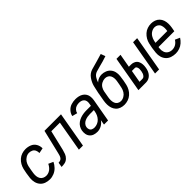

<svg xmlns="http://www.w3.org/2000/svg" viewBox="148 -1715 2703 2703"><g transform="rotate(-45 1500.0 -363.5)"><path d="M214 8Q171 8 132.5 -5.5Q94 -19 68 -49Q42 -79 32 -119Q22 -159 26 -202Q30 -245 38 -287Q44 -323 52.5 -359Q61 -395 80 -428.5Q99 -462 128.5 -488Q158 -514 194.5 -526Q231 -538 267 -538Q315 -538 358 -520.5Q401 -503 424.5 -463Q448 -423 447 -375L369 -359Q370 -388 358.5 -414.5Q347 -441 321.5 -453.5Q296 -466 267 -466Q235 -466 204.5 -448Q174 -430 155.5 -401Q137 -372 129.5 -340Q122 -308 117 -276Q112 -248 108 -219.5Q104 -191 106.5 -163Q109 -135 122.5 -111.5Q136 -88 160.5 -76Q185 -64 214 -64Q242 -64 269.5 -77Q297 -90 317 -113.5Q337 -137 350 -164L421 -132Q402 -92 370 -59Q338 -26 296.5 -9Q255 8 214 8Z M451 0 463 -72Q482 -72 500.5 -79Q519 -86 529.5 -103Q540 -120 545.5 -138.5Q551 -157 555 -175L640 -530H969L876 0H795L875 -458H704L633 -158Q625 -126 613 -94.5Q601 -63 575 -38Q549 -13 516 -6.5Q483 0 451 0Z M1158 8Q1124 8 1093 -2.5Q1062 -13 1041.5 -37.5Q1021 -62 1015.5 -95Q1010 -128 1016 -161Q1021 -191 1038 -219.5Q1055 -248 1082 -267.5Q1109 -287 1139 -297.5Q1169 -308 1199.5 -312.5Q1230 -317 1261 -317H1351L1358 -358Q1362 -380 1358 -401.5Q1354 -423 1340 -438Q1326 -453 1305.5 -459.5Q1285 -466 1262 -466Q1236 -466 1210 -457.5Q1184 -449 1165 -427.5Q1146 -406 1141 -380L1064 -400Q1072 -442 1103.5 -477Q1135 -512 1177.5 -525Q1220 -538 1262 -538Q1294 -538 1324.5 -531Q1355 -524 1380 -507.5Q1405 -491 1420.5 -465.5Q1436 -440 1439 -408.5Q1442 -377 1437 -345L1376 0H1295L1308 -76Q1305 -71 1301 -66Q1275 -31 1236.5 -11.5Q1198 8 1158 8ZM1172 -64Q1201 -64 1230.5 -76Q1260 -88 1282 -111.5Q1304 -135 1316.5 -163.5Q1329 -192 1334 -222L1338 -245H1261Q1236 -245 1211 -241Q1186 -237 1161 -226.5Q1136 -216 1117.5 -195.5Q1099 -175 1095 -150Q1091 -127 1099 -105Q1107 -83 1127.5 -73.5Q1148 -64 1172 -64Z M1697 8Q1661 8 1627 -4Q1593 -16 1570 -41Q1547 -66 1536 -99Q1525 -132 1524.5 -168.5Q1524 -205 1530 -241L1546 -331Q1548 -340 1549.5 -349.5Q1551 -359 1552 -368Q1563 -427 1578 -485Q1593 -543 1630.5 -596Q1668 -649 1728.5 -667Q1789 -685 1848 -700.5Q1907 -716 1965 -735L1990 -667Q1951 -654 1911.5 -642Q1872 -630 1832.5 -621Q1793 -612 1752.5 -598.5Q1712 -585 1688 -548Q1665 -513 1655 -476Q1659 -480 1663 -484Q1685 -504 1713 -513.5Q1741 -523 1768 -523Q1807 -523 1843 -508.5Q1879 -494 1902.5 -465.5Q1926 -437 1934.5 -400Q1943 -363 1938.5 -323Q1934 -283 1927 -243Q1921 -207 1912.5 -171.5Q1904 -136 1885 -102Q1866 -68 1836 -42Q1806 -16 1769.5 -4Q1733 8 1697 8ZM1698 -64Q1730 -64 1760.5 -81.5Q1791 -99 1809.5 -128.5Q1828 -158 1835 -190Q1842 -222 1848 -253L1851 -272L1853 -282L1857 -306Q1861 -332 1859 -357.5Q1857 -383 1846 -405Q1835 -427 1813 -439Q1791 -451 1764 -451Q1732 -451 1700 -434.5Q1668 -418 1650 -388.5Q1632 -359 1626 -327L1625 -319L1609 -229Q1604 -201 1604.5 -172.5Q1605 -144 1614.5 -119Q1624 -94 1647 -79Q1670 -64 1698 -64Z M1980 0 2073 -530H2154L2118 -328H2164Q2196 -328 2224 -313Q2252 -298 2265.5 -271Q2279 -244 2281 -211.5Q2283 -179 2277 -147Q2273 -121 2262.5 -94.5Q2252 -68 2233 -46Q2214 -24 2187.5 -12Q2161 0 2134 0ZM2311 0 2404 -530H2485L2392 0ZM2074 -72H2134Q2153 -72 2167.5 -88Q2182 -104 2188.5 -122.5Q2195 -141 2198 -159Q2202 -179 2202 -199Q2202 -219 2193 -237.5Q2184 -256 2164 -256H2106Z M2719 8Q2677 8 2637.5 -5Q2598 -18 2571 -47.5Q2544 -77 2533 -116.5Q2522 -156 2526 -199.5Q2530 -243 2537 -286Q2544 -322 2552 -358Q2560 -394 2579.5 -427.5Q2599 -461 2628.5 -487.5Q2658 -514 2695 -526Q2732 -538 2768 -538Q2804 -538 2837.5 -526Q2871 -514 2894.5 -489Q2918 -464 2929 -431Q2940 -398 2940.5 -361.5Q2941 -325 2935 -289L2924 -229H2609Q2608 -216 2606 -202Q2602 -166 2613.5 -133Q2625 -100 2654 -82Q2683 -64 2719 -64Q2799 -64 2846 -139L2917 -107Q2895 -72 2864 -45Q2833 -18 2795 -5Q2757 8 2719 8ZM2621 -301H2856Q2861 -329 2860.5 -357.5Q2860 -386 2850.5 -411Q2841 -436 2818 -451Q2795 -466 2767 -466Q2734 -466 2703.5 -448Q2673 -430 2654.5 -400Q2636 -370 2629 -338Q2625 -320 2621 -301Z"/></g></svg>

Font: Iosevka SS08
Style: Italic
Weight: 400
Italic angle: -10°
Monospace: yes
Designer: Belleve Invis
Foundry: Belleve Invis
Version: 2.1.0; ttfautohint (v1.8.2)